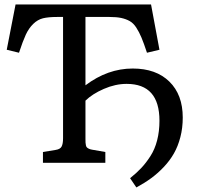

<svg xmlns="http://www.w3.org/2000/svg" viewBox="-20 -720 872 849"><path d="M583 108.9 555.2 67.9Q583.5 45.4 604.2 23.4Q625 1.5 644.8 -29.1Q664.6 -59.6 674.8 -99.4Q685.1 -139.2 685.1 -186Q685.1 -349.1 540 -349.1Q490.2 -349.1 439.2 -326.9Q388.2 -304.7 357.9 -274.9V-106Q357.9 -94.7 358.2 -89.4Q358.4 -84 359.9 -77.4Q361.3 -70.8 364.5 -67.9Q367.7 -64.9 373 -62.3Q378.4 -59.6 387.2 -58.1L445.8 -47.9V0H169.9V-47.9L226.1 -57.1Q246.1 -60.1 252.4 -72Q258.8 -84 258.8 -108.9V-645H232.9Q193.8 -645 170.2 -639.2Q146.5 -633.3 127 -614.3Q107.4 -595.2 94.2 -566.9Q81.1 -538.6 64 -486.8L9.8 -500L48.8 -700.2H647.9L685.1 -500L629.9 -486.8Q616.2 -528.3 605.7 -553.5Q595.2 -578.6 582.5 -598.1Q569.8 -617.7 553.2 -627Q536.6 -636.2 515.9 -640.6Q495.1 -645 463.9 -645H357.9V-342.8Q456.1 -417 566.9 -417Q669.9 -417 729 -359.1Q788.1 -301.3 788.1 -200.2Q788.1 -154.3 777.6 -113.8Q767.1 -73.2 749 -41.5Q731 -9.8 704.1 18.6Q677.2 46.9 648.2 68.1Q619.1 89.4 583 108.9Z"/></svg>

Font: Literata Book
Style: Regular
Weight: 400
Designer: Latin by Veronika Burian and Jose Scaglione. Greek by Irene Vlachou. Cyrillic by Vera Evstafieva
Foundry: TypeTogether
Version: Version 2.003;PS 002.003;hotconv 1.0.88;makeotf.lib2.5.64775